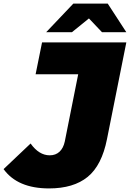

<svg xmlns="http://www.w3.org/2000/svg" viewBox="-98 -937 726 1073"><path d="M-78 8 73 -135Q120 -69 180 -69Q213 -69 234.5 -89Q256 -109 264 -146L339 -522H101L137 -700H608L500 -160Q471 -13 392 51.5Q313 116 176 116Q0 116 -78 8ZM472 -757 399 -834 304 -757H160L312 -917H504L608 -757Z"/></svg>

Font: Montserrat Alternates Black
Style: Italic
Weight: 900
Italic angle: -11.3°
Designer: Julieta Ulanovsky
Foundry: Julieta Ulanovsky
Version: Version 7.200